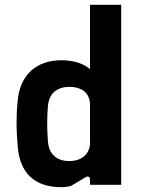

<svg xmlns="http://www.w3.org/2000/svg" viewBox="-20 -770 593 800"><path d="M236 10C252 10 262 8 275 5L334 -30C348 -39 355 -33 355 -22V0H485V-750H355V-482C330 -504 287 -519 237 -519C129 -519 64 -456 54 -353C50 -315 49 -286 49 -255C49 -226 51 -196 54 -157C63 -53 120 10 236 10ZM269 -99C209 -99 184 -135 180 -177C176 -229 175 -279 180 -331C184 -374 211 -408 269 -408C325 -408 355 -379 355 -333V-175C355 -131 323 -99 269 -99Z"/></svg>

Font: Finlandica SemiBold
Style: Regular
Weight: 600
Designer: Niklas Ekholm, Juho Hiilivirta, Jaakko Suomalainen
Foundry: Helsinki Type Studio
Version: Version 2.000;Glyphs 3.2 (3202)